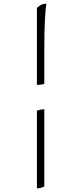

<svg xmlns="http://www.w3.org/2000/svg" viewBox="-20 -820 439 1040"><path d="M180 -360V-777Q187 -785 200.5 -792.5Q214 -800 231 -800Q227 -777 223.5 -714Q220 -651 220 -556V-365Q198 -360 180 -360ZM180 200V-221Q190 -224 200 -226Q210 -228 220 -228V190Q214 193 204 196.5Q194 200 180 200Z"/></svg>

Font: Texturina 72pt Thin
Style: Regular
Weight: 100
Designer: Guillermo Torres Carreño
Foundry: Omnibus-Type
Version: Version 1.002; ttfautohint (v1.8.3)